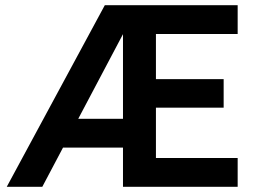

<svg xmlns="http://www.w3.org/2000/svg" viewBox="-20 -720 983 740"><path d="M6 0 384 -700H513L143 0ZM184 -151V-262H472V-151ZM454 0V-700H896V-589H581V-415H842V-305H581V-111H896V0Z"/></svg>

Font: Inclusive Sans SemiBold
Style: Regular
Weight: 600
Designer: Olivia King
Foundry: Olivia King
Version: Version 2.004